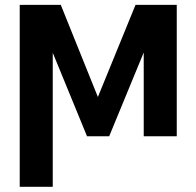

<svg xmlns="http://www.w3.org/2000/svg" viewBox="-20 -548 789 772"><path d="M192.1 203.1H59.3V-528.4H224.4L373.6 -158L524.9 -528.4H690.7V0H557.9V-337L419 0H329.9L192.1 -335.9Z"/></svg>

Font: Linik Sans SemiBold
Style: Regular
Weight: 600
Designer: Fonts by Rasmus Andersson / Changes by Cristiano Sobral with parts from Marc Monis
Foundry: rsms
Version: Version 3.020; ttfautohint (v1.6)